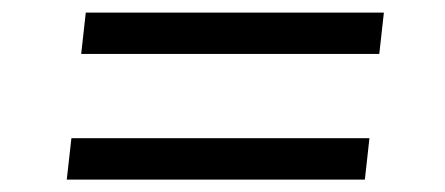

<svg xmlns="http://www.w3.org/2000/svg" viewBox="-20 -442 710 306"><path d="M568.8 -221.7 561.5 -155.8H86.4L93.8 -221.7ZM591.8 -421.9 584.5 -356H109.4L116.7 -421.9Z"/></svg>

Font: Proza Libre
Style: Italic
Weight: 400
Designer: Jasper de Waard
Foundry: Jasper de Waard
Version: Version 1.000; ttfautohint (v1.4.1.8-43bc)